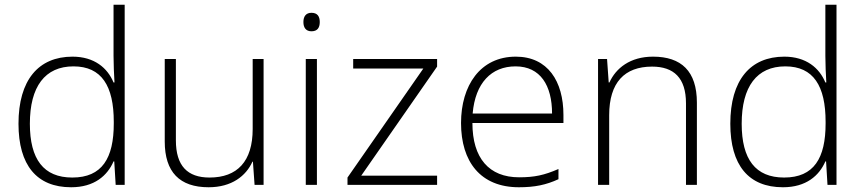

<svg xmlns="http://www.w3.org/2000/svg" viewBox="-20 -780 3637 810"><path d="M280 10C378 10 433 -39 459 -99H462L468 0H506V-760H459V-544C459 -509 461 -467 463 -432H459C434 -493 378 -541 286 -541C142 -541 58 -442 58 -258C58 -83 135 10 280 10ZM285 -31C164 -31 106 -108 106 -258C106 -415 170 -500 290 -500C409 -500 460 -417 460 -266V-259C460 -113 411 -31 285 -31Z M1092 -531H1046V-236C1046 -99 981 -31 864 -31C771 -31 722 -80 722 -188V-531H675V-183C675 -54 738 10 860 10C958 10 1018 -38 1045 -98H1047L1054 0H1092Z M1294 -726C1271 -726 1260 -711 1260 -687C1260 -663 1271 -648 1294 -648C1319 -648 1329 -663 1329 -687C1329 -711 1319 -726 1294 -726ZM1317 -531H1270V0H1317Z M1824 0V-39H1504L1824 -499V-531H1470V-491H1766L1446 -31V0Z M2156 -541C2006 -541 1925 -419 1925 -261C1925 -98 2007 10 2169 10C2236 10 2284 0 2336 -24V-67C2276 -41 2235 -32 2170 -32C2043 -32 1973 -113 1973 -261H2357V-295C2357 -437 2291 -541 2156 -541ZM2155 -500C2260 -500 2309 -419 2309 -301H1974C1985 -430 2053 -500 2155 -500Z M2735 -541C2638 -541 2578 -492 2551 -432H2548L2541 -531H2503V0H2550V-294C2550 -432 2615 -499 2731 -499C2823 -499 2874 -451 2874 -344V0H2920V-347C2920 -480 2854 -541 2735 -541Z M3283 10C3381 10 3436 -39 3462 -99H3465L3471 0H3509V-760H3462V-544C3462 -509 3464 -467 3466 -432H3462C3437 -493 3381 -541 3289 -541C3145 -541 3061 -442 3061 -258C3061 -83 3138 10 3283 10ZM3288 -31C3167 -31 3109 -108 3109 -258C3109 -415 3173 -500 3293 -500C3412 -500 3463 -417 3463 -266V-259C3463 -113 3414 -31 3288 -31Z"/></svg>

Font: Noto Sans Syriac Extralight
Style: Regular
Weight: 200
Designer: Patrick Giasson and the Monotype Design Team
Foundry: Monotype Imaging Inc.
Version: Version 3.000